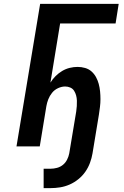

<svg xmlns="http://www.w3.org/2000/svg" viewBox="-20 -755 640 990"><path d="M205 215V115H241Q257 115 274 110.5Q291 106 304.5 95Q318 84 326 68Q334 52 337 36L373 -180Q375 -194 376 -208Q377 -222 376.5 -236Q376 -250 372.5 -263Q369 -276 362 -287Q355 -298 342.5 -303.5Q330 -309 316 -309Q298 -309 279.5 -300.5Q261 -292 248.5 -276.5Q236 -261 229 -243Q222 -225 219 -207L185 0H65L187 -735H592L576 -634H290L240 -329Q251 -347 266.5 -362.5Q282 -378 300.5 -389Q319 -400 339.5 -405Q360 -410 380 -410Q400 -410 419 -404.5Q438 -399 452 -386.5Q466 -374 475 -357.5Q484 -341 489 -322.5Q494 -304 496 -284Q498 -264 498 -244Q498 -224 495.5 -204Q493 -184 490 -164L457 36Q453 60 444 84.5Q435 109 420 130.5Q405 152 384 169Q363 186 339 196.5Q315 207 290 211Q265 215 241 215Z"/></svg>

Font: Iosevka SS04 Extended Oblique
Style: Bold
Weight: 700
Width: 7
Italic angle: -9°
Monospace: yes
Designer: Belleve Invis
Foundry: Belleve Invis
Version: Version 19.0.0; ttfautohint (v1.8.4)